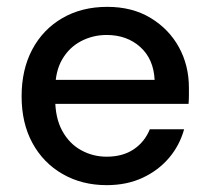

<svg xmlns="http://www.w3.org/2000/svg" viewBox="-20 -528 608 560"><path d="M291 12Q219 12 162.5 -20.5Q106 -53 74.5 -111Q43 -169 43 -247Q43 -325 74 -383.5Q105 -442 161.5 -475Q218 -508 293 -508Q366 -508 419.5 -475.5Q473 -443 502 -390Q531 -337 531 -272Q531 -262 531 -250Q531 -238 530 -225H116V-295H431Q428 -356 389 -391Q350 -426 291 -426Q251 -426 216.5 -408Q182 -390 161.5 -355Q141 -320 141 -267V-239Q141 -184 161.5 -146.5Q182 -109 216.5 -90Q251 -71 291 -71Q338 -71 370 -92.5Q402 -114 417 -151H517Q504 -104 473 -67.5Q442 -31 396 -9.5Q350 12 291 12Z"/></svg>

Font: DM Sans 28pt Medium
Style: Regular
Weight: 500
Version: Version 4.004;gftools[0.9.30]